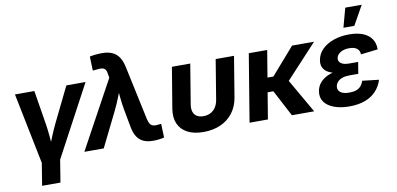

<svg xmlns="http://www.w3.org/2000/svg" viewBox="-84 -1025 3098 1500"><g transform="rotate(-10 1465.0 -275.5)"><path d="M171.9 35.2 56.6 -535.6H210.4L254.9 -262.2Q262.7 -211.4 266.8 -160.2Q271 -108.9 275.4 -55.2H242.7Q264.6 -108.9 285.4 -160.2Q306.2 -211.4 330.6 -262.2L464.4 -535.6H616.7L311.5 35.2ZM141.6 204.1 175.3 -3.4H320.8L287.1 204.1Z M512.7 0 805.2 -536.6 800.3 -564Q797.9 -588.9 788.8 -601.6Q779.8 -614.3 762.7 -617.4Q745.6 -620.6 718.8 -616.2L688 -613.8L684.1 -725.6Q703.1 -730 730 -732.7Q756.8 -735.4 783.7 -735.4Q828.6 -735.4 861.3 -721.2Q894 -707 915 -676.8Q936 -646.5 946.3 -598.1L1038.6 -165.5Q1044.4 -140.1 1054.2 -126.7Q1064 -113.3 1079.6 -109.4Q1095.2 -105.5 1116.7 -108.9L1141.6 -111.3L1145.5 -2Q1128.9 2.4 1105 5.4Q1081.1 8.3 1056.2 8.3Q1012.7 8.3 981.4 -5.9Q950.2 -20 930.4 -50.3Q910.6 -80.6 901.9 -129.4L875 -273.9Q866.2 -324.7 861.3 -375.5Q856.4 -426.3 852.5 -481H888.7Q866.2 -426.8 846.4 -375.7Q826.7 -324.7 801.8 -273.9L666.5 0Z M1458 9.3Q1381.8 9.3 1331.1 -17.6Q1280.3 -44.4 1258.5 -94Q1236.8 -143.6 1248 -212.4L1301.8 -535.6H1447.3L1395.5 -221.7Q1389.6 -186.5 1397.7 -162.4Q1405.8 -138.2 1426.3 -125.5Q1446.8 -112.8 1478 -112.8Q1510.3 -112.8 1534.7 -125.5Q1559.1 -138.2 1575.2 -162.4Q1591.3 -186.5 1597.2 -221.7L1648.9 -535.6H1794.4L1741.2 -212.4Q1729.5 -144 1691.7 -94.2Q1653.8 -44.4 1594 -17.6Q1534.2 9.3 1458 9.3Z M2057.6 -535.6 1968.8 0H1823.2L1911.6 -535.6ZM2429.2 -535.6 2127 -209.5H1969.7L1984.9 -322.8H2069.3L2254.9 -535.6ZM2159.2 0 2045.9 -215.3 2168.9 -290.5 2335.9 0Z M2614.7 10.3Q2546.4 10.3 2494.9 -8.5Q2443.4 -27.3 2417.5 -62.7Q2391.6 -98.1 2399.9 -148.4Q2405.3 -180.7 2424.1 -206.1Q2442.9 -231.4 2473.6 -249.3Q2504.4 -267.1 2546.9 -276.4Q2589.4 -285.6 2642.6 -285.6H2735.4L2726.1 -228.5H2653.8Q2623 -228.5 2599.4 -220.2Q2575.7 -211.9 2561.8 -197Q2547.9 -182.1 2543.9 -161.6Q2539.1 -131.8 2562 -114Q2585 -96.2 2633.8 -96.2Q2666 -96.2 2688.2 -104.5Q2710.4 -112.8 2724.6 -129.2Q2738.8 -145.5 2747.1 -169.9L2877.9 -154.8Q2860.8 -102.1 2825.7 -65.2Q2790.5 -28.3 2737.8 -9Q2685.1 10.3 2614.7 10.3ZM2640.6 -259.8Q2588.4 -259.8 2550 -267.6Q2511.7 -275.4 2487.5 -291.5Q2463.4 -307.6 2453.9 -331.1Q2444.3 -354.5 2449.7 -385.7Q2458 -435.5 2494.4 -470.9Q2530.8 -506.3 2586.2 -525.4Q2641.6 -544.4 2708 -544.4Q2772 -544.4 2816.7 -526.6Q2861.3 -508.8 2885 -474.6Q2908.7 -440.4 2908.7 -390.6L2773.4 -374.5Q2772.9 -404.3 2752.2 -421.1Q2731.4 -438 2690.4 -438Q2648.4 -438 2620.4 -420.7Q2592.3 -403.3 2588.4 -376.5Q2584.5 -351.6 2605.7 -335.9Q2627 -320.3 2669.9 -320.3H2741.2L2731 -259.8ZM2674.3 -603 2715.8 -755.4H2846.2L2760.7 -603Z"/></g></svg>

Font: Inter 20pt
Style: Bold Italic
Weight: 700
Italic angle: -9.3988°
Version: Version 4.001;git-66647c0bb